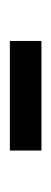

<svg xmlns="http://www.w3.org/2000/svg" viewBox="122 -476 104 389"><g transform="rotate(90 174.5 -282.0)"><path d="M63.5 -249.5V-313.5H285.5V-249.5Z"/></g></svg>

Font: Encode Sans Condensed Condensed
Style: Regular
Weight: 400
Width: 3
Designer: Multiple Designers
Foundry: Impallari Type
Version: Version 3.000; ttfautohint (v1.8.3) -l 8 -r 50 -G 200 -x 14 